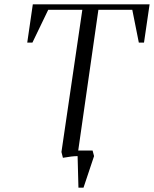

<svg xmlns="http://www.w3.org/2000/svg" viewBox="-20 -722 712 888"><path d="M106 -524.9 131.8 -702.1H671.9L646 -524.9H622.1L591.8 -676.8H435.1L341.8 -25.9H408.2L415 0L366.2 146H342.8L338.9 0Q314 0 271 7.8L264.2 -19L360.8 -676.8H203.1L129.9 -524.9Z"/></svg>

Font: Dihjauti S
Style: Italic
Weight: 400
Italic angle: -9°
Designer: T. Christopher White
Version: Version 3.0.0